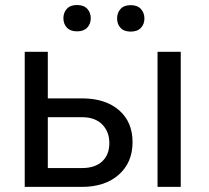

<svg xmlns="http://www.w3.org/2000/svg" viewBox="-20 -731 816 751"><path d="M167 -346.2H304.2Q394 -345.2 446.3 -299.3Q498.5 -253.4 498.5 -174.8Q498.5 -95.7 444.8 -47.9Q391.1 0 300.3 0H76.7V-528.3H167ZM167 -272.5V-73.7H301.3Q352.1 -73.7 379.9 -99.9Q407.7 -126 407.7 -171.4Q407.7 -215.3 380.6 -243.4Q353.5 -271.5 304.7 -272.5ZM687 0H596.2V-528.3H687ZM228 -659.7Q228 -681.6 241.5 -696.5Q254.9 -711.4 281.2 -711.4Q307.6 -711.4 321.3 -696.5Q335 -681.6 335 -659.7Q335 -637.7 321.3 -623Q307.6 -608.4 281.2 -608.4Q254.9 -608.4 241.5 -623Q228 -637.7 228 -659.7ZM438 -658.7Q438 -680.7 451.4 -695.8Q464.8 -710.9 491.2 -710.9Q517.6 -710.9 531.2 -695.8Q544.9 -680.7 544.9 -658.7Q544.9 -636.7 531.2 -622.1Q517.6 -607.4 491.2 -607.4Q464.8 -607.4 451.4 -622.1Q438 -636.7 438 -658.7Z"/></svg>

Font: Noboto
Style: Regular
Weight: 400
Designer: Google
Version: Version 2.001101; 2014